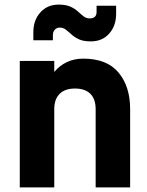

<svg xmlns="http://www.w3.org/2000/svg" viewBox="-20 -815 640 835"><path d="M66 0V-550H216V-502Q239 -530 271 -545Q303 -560 342 -560Q445 -560 495.5 -499.5Q546 -439 546 -340V0H396V-340Q396 -384 373 -407Q350 -430 306 -430Q263 -430 239.5 -407Q216 -384 216 -340V0ZM375 -635Q343 -635 323.5 -644Q304 -653 291 -665Q278 -677 266.5 -686Q255 -695 240 -695Q227 -695 218.5 -686Q210 -677 210 -662V-640H125V-675Q125 -727 155.5 -761Q186 -795 235 -795Q267 -795 286.5 -786Q306 -777 319 -765Q332 -753 343.5 -744Q355 -735 370 -735Q400 -735 400 -763V-790H485V-755Q485 -703 455 -669Q425 -635 375 -635Z"/></svg>

Font: Tiny ExtraBold
Style: Regular
Weight: 800
Designer: Philipp Nurullin, Konstantin Bulenkov
Foundry: JetBrains
Version: Version 2.251; ttfautohint (v1.8.4.7-5d5b)